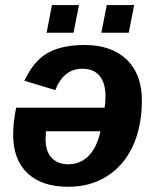

<svg xmlns="http://www.w3.org/2000/svg" viewBox="-20 -712 596 742"><path d="M384.3 -295.9Q387.7 -314.9 387.7 -339.4Q387.7 -391.1 365 -418.7Q342.3 -446.3 297.9 -446.3Q226.1 -446.3 193.8 -363.8L74.2 -399.9Q110.8 -477.5 165 -507.8Q219.2 -538.1 307.1 -538.1Q411.1 -538.1 469.7 -481.7Q528.3 -425.3 528.3 -324.2Q528.3 -223.1 493.2 -147.2Q458 -71.3 393.3 -30.8Q328.6 9.8 243.7 9.8Q141.6 9.8 86.2 -42.7Q30.8 -95.2 30.8 -190.9Q30.8 -239.3 42.5 -295.9ZM157.7 -204.6 156.2 -177.2Q156.2 -125 180.4 -101.1Q204.6 -77.1 243.7 -77.1Q290.5 -77.1 322.5 -109.6Q354.5 -142.1 368.2 -204.6ZM371.6 -585.4 392.6 -692.4H498.5L477.5 -585.4ZM160.2 -585.4 180.7 -692.4H285.2L264.2 -585.4Z"/></svg>

Font: Liberation Sans
Style: Bold Italic
Weight: 700
Italic angle: -12°
Designer: Steve Matteson
Foundry: Ascender Corporation
Version: Version 2.1.5